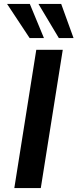

<svg xmlns="http://www.w3.org/2000/svg" viewBox="-20 -959 395 979"><path d="M53 0 165 -705H300L188 0ZM280 -765 176 -939H292L355 -765ZM131 -765 16 -939H132L204 -765Z"/></svg>

Font: Nunito Sans 8pt
Style: Bold Italic
Weight: 700
Italic angle: -9°
Version: Version 3.101;gftools[0.9.27]